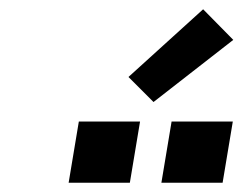

<svg xmlns="http://www.w3.org/2000/svg" viewBox="-20 -998 540 414"><path d="M328 -604 350 -736H482L460 -604ZM128 -604 150 -736H282L260 -604ZM311 -778 257 -832 418 -978 483 -912Z"/></svg>

Font: Iosevka SS04 Extrabold
Style: Italic
Weight: 800
Italic angle: -9°
Monospace: yes
Designer: Belleve Invis
Foundry: Belleve Invis
Version: Version 19.0.0; ttfautohint (v1.8.4)